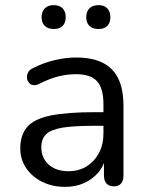

<svg xmlns="http://www.w3.org/2000/svg" viewBox="-20 -719 579 748"><path d="M234 9Q184 9 144.5 -10.5Q105 -30 82 -64Q59 -98 59 -140Q59 -194 86.5 -225Q114 -256 177.5 -269Q241 -282 351 -282H383V-313Q383 -375 358 -402.5Q333 -430 276 -430Q241 -430 206 -421Q171 -412 132 -392Q122 -387 114 -387Q111 -387 104.5 -388.5Q98 -390 92 -398Q86 -406 85.5 -412Q85 -418 85 -420Q85 -429 90 -438Q95 -447 107 -453Q151 -475 194 -485Q237 -495 276 -495Q339 -495 380 -474.5Q421 -454 441 -412.5Q461 -371 461 -306V-35Q461 -15 451.5 -4Q442 7 424 7Q405 7 395 -4Q385 -15 385 -35V-84Q377 -64 364 -48Q341 -21 308 -6Q275 9 234 9ZM225 -222Q178 -214 159.5 -196Q141 -178 141 -145Q141 -104 169.5 -78Q198 -52 247 -52Q287 -52 317.5 -71Q348 -90 365.5 -123Q383 -156 383 -199V-229H352Q271 -229 225 -222ZM364 -606Q341 -606 328.5 -618Q316 -630 316 -652Q316 -674 328.5 -686.5Q341 -699 364 -699Q386 -699 398 -686.5Q410 -674 410 -652Q410 -630 398 -618Q386 -606 364 -606ZM189 -606Q167 -606 154.5 -618Q142 -630 142 -652Q142 -674 154.5 -686.5Q167 -699 189 -699Q212 -699 224 -686.5Q236 -674 236 -652Q236 -630 224 -618Q212 -606 189 -606Z"/></svg>

Font: Nunito
Style: Regular
Weight: 400
Designer: Vernon Adams
Foundry: Vernon Adams
Version: Version 3.602